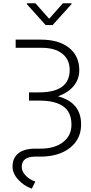

<svg xmlns="http://www.w3.org/2000/svg" viewBox="-20 -953 555 1173"><path d="M464.4 -523.9Q464.4 -469.7 430.4 -428Q396.5 -386.2 334 -364.7Q475.6 -327.1 475.6 -192.9Q475.6 -103.5 407.5 -49.8Q339.4 3.9 224.6 3.9H191.4Q112.8 5.4 112.8 66.4Q112.8 93.8 135.5 118.2Q158.2 142.6 195.8 156.7L174.3 199.7Q124.5 181.6 90.6 143.8Q56.6 106 56.6 64.5Q56.6 12.7 91.8 -16.1Q127 -44.9 198.2 -44.9H227.5Q313.5 -44.9 365 -84.5Q416.5 -124 416.5 -190.9Q416.5 -268.1 366.5 -303.2Q316.4 -338.4 221.7 -338.4H157.2V-388.7H218.8Q405.8 -388.7 405.8 -525.9Q405.8 -587.9 361.8 -624Q317.9 -660.2 236.8 -661.1H75.7V-710.9H229.5Q338.9 -710.9 401.6 -661.1Q464.4 -611.3 464.4 -523.9ZM280.3 -838.4 364.3 -933.1H416.5V-927.2L301.3 -799.8H258.8L144 -927.7V-933.1H196.3Z"/></svg>

Font: Roboto-Light
Style: Regular
Weight: 300
Designer: Google
Version: Version 2.137; 2017